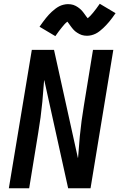

<svg xmlns="http://www.w3.org/2000/svg" viewBox="-20 -1000 640 1020"><path d="M27 0 149 -735H267L394 -160Q394 -162 394.5 -163Q395 -164 395 -165L404 -276Q408 -317 413.5 -358.5Q419 -400 426 -441L474 -735H582L461 0H342L215 -575Q215 -573 214.5 -572Q214 -571 214 -570L205 -459Q201 -418 195.5 -376.5Q190 -335 183 -294L135 0ZM274 -808 190 -858Q199 -871 207.5 -882.5Q216 -894 224 -904Q232 -914 239.5 -922Q247 -930 255 -937.5Q263 -945 273.5 -953Q284 -961 294.5 -966.5Q305 -972 317.5 -975Q330 -978 341 -978Q349 -978 356 -977Q363 -976 369.5 -974Q376 -972 382.5 -968.5Q389 -965 394 -961.5Q399 -958 404.5 -953.5Q410 -949 415 -943.5Q420 -938 423.5 -933Q427 -928 430.5 -923.5Q434 -919 438 -913Q442 -907 446 -903Q453 -909 460 -916Q467 -923 474.5 -932.5Q482 -942 491 -953.5Q500 -965 510 -980L594 -930Q585 -917 576.5 -905.5Q568 -894 560 -884.5Q552 -875 544 -866.5Q536 -858 528.5 -851Q521 -844 510.5 -835.5Q500 -827 489 -821.5Q478 -816 466 -813Q454 -810 442 -810Q435 -810 428 -811Q421 -812 414.5 -814Q408 -816 401.5 -819.5Q395 -823 389.5 -826.5Q384 -830 378.5 -834.5Q373 -839 368.5 -844.5Q364 -850 360 -855Q356 -860 353 -864.5Q350 -869 345.5 -875Q341 -881 338 -885Q330 -879 323.5 -872Q317 -865 309.5 -855.5Q302 -846 293 -834.5Q284 -823 274 -808Z"/></svg>

Font: Iosevka Curly SmBdEx
Style: Italic
Weight: 600
Width: 7
Italic angle: -9°
Monospace: yes
Designer: Belleve Invis
Foundry: Belleve Invis
Version: Version 11.1.0; ttfautohint (v1.8.3)